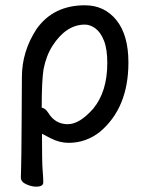

<svg xmlns="http://www.w3.org/2000/svg" viewBox="-20 -512 540 719"><path d="M115.2 187Q98.1 187 78.1 178Q58.1 168.9 58.1 152.8Q58.1 141.1 59.1 115Q60.1 88.9 61 -53.5Q62 -195.8 62 -223.1Q62 -319.8 117.2 -403.8Q180.2 -492.2 297.9 -492.2Q371.1 -492.2 416 -436.5Q460.9 -380.9 460.9 -277.8Q460.9 -107.9 354 -18.1Q301.8 22.9 236.8 22.9Q203.1 22.9 169.9 5.9L137.2 -11.2Q137.2 96.2 139.6 125Q142.1 153.8 142.1 170.9Q142.1 187 115.2 187ZM233.9 -46.9Q277.8 -46.9 329.1 -105Q381.8 -168.9 381.8 -275.9Q381.8 -328.1 369.4 -359.6Q356.9 -391.1 337.4 -405.5Q317.9 -419.9 297.9 -419.9Q228 -419.9 176.8 -340.8Q152.8 -303.2 143.1 -252.9Q136.2 -210 136.2 -108.9H132.8Q148.9 -108.9 161.1 -88.9Q187 -46.9 233.9 -46.9Z"/></svg>

Font: LXGW WenKai Mono GB Screen
Style: Regular
Weight: 400
Monospace: yes
Designer: LXGW / Fontworks Inc.
Foundry: LXGW / Fontworks Inc.
Version: Version 1.510;January 18,2025